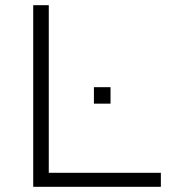

<svg xmlns="http://www.w3.org/2000/svg" viewBox="-20 -720 665 740"><path d="M108 0H600V-54H168V-700H108ZM342 -320.5H406V-384H342Z"/></svg>

Font: Resamitz
Style: Regular
Weight: 500
Designer: gluk
Foundry: gluk
Version: Version 0.047